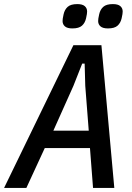

<svg xmlns="http://www.w3.org/2000/svg" viewBox="-54 -919 647 939"><path d="M401 0 386 -195H165L75 0H-34L305 -698H442L505 0ZM363 -499 360 -608H348L305 -499L207 -280H380ZM300 -780Q275 -780 263.5 -790Q252 -800 252 -816Q252 -822 253 -828.5Q254 -835 257 -849Q262 -872 277 -885.5Q292 -899 324 -899Q349 -899 360.5 -889Q372 -879 372 -863Q372 -857 371 -850.5Q370 -844 367 -830Q362 -807 347 -793.5Q332 -780 300 -780ZM474 -780Q449 -780 437.5 -790Q426 -800 426 -816Q426 -822 427 -828.5Q428 -835 431 -849Q436 -872 451 -885.5Q466 -899 498 -899Q523 -899 534.5 -889Q546 -879 546 -863Q546 -857 545 -850.5Q544 -844 541 -830Q536 -807 521 -793.5Q506 -780 474 -780Z"/></svg>

Font: IBM Plex Sans Cond Medm
Style: Italic
Weight: 500
Width: 3
Italic angle: -11°
Designer: Mike Abbink, Paul van der Laan, Pieter van Rosmalen
Foundry: Bold Monday
Version: Version 1.3